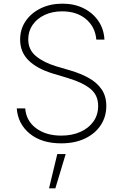

<svg xmlns="http://www.w3.org/2000/svg" viewBox="-20 -758 661 1031"><path d="M497.2 -545.5Q491.5 -613.3 441.9 -655.2Q392.4 -697.1 313.9 -697.1Q261 -697.1 219.8 -677.7Q178.6 -658.4 155.2 -624.5Q131.7 -590.6 131.7 -546.9Q131.7 -490.4 173.5 -456.3Q215.2 -422.2 280.9 -402.3L360.4 -378.9Q414.8 -362.6 457.9 -338.4Q501.1 -314.3 525.9 -277.9Q550.8 -241.5 550.8 -188.9Q550.8 -131.4 521 -85.9Q491.1 -40.5 436.8 -14.4Q382.5 11.7 308.6 11.7Q203.1 11.7 139.6 -40.5Q76 -92.7 70 -176.1H115.4Q120.7 -108.7 174 -69.2Q227.3 -29.8 308.6 -29.8Q367.2 -29.8 411.9 -49.9Q456.7 -70 481.9 -105.8Q507.1 -141.7 507.1 -189.3Q507.1 -246.4 466.6 -280.2Q426.1 -313.9 348 -337.7L263.1 -363.3Q177.6 -389.6 132.8 -434.3Q88.1 -479 88.1 -545.5Q88.1 -601.6 117.9 -645.1Q147.7 -688.6 199 -713.4Q250.4 -738.3 315 -738.3Q380 -738.3 429.7 -713.2Q479.4 -688.2 508.7 -644.7Q538 -601.2 540.8 -545.5ZM243.3 253.2 287.6 69.2H332.7L277.3 253.2Z"/></svg>

Font: Inter Extra Light BETA
Style: Regular
Weight: 200
Designer: Rasmus Andersson
Foundry: rsms
Version: Version 3.011;git-f93a4a705